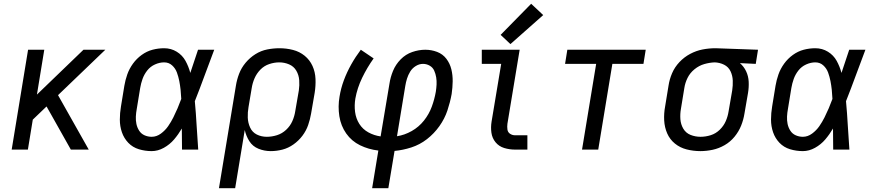

<svg xmlns="http://www.w3.org/2000/svg" viewBox="-20 -794 4648 1019"><path d="M42 0H128L154 -159L227 -229L248 -192L356 0H451L288 -289L539 -530H423L176 -292L215 -530H129Z M785 8Q818 8 849.5 -9.5Q881 -27 904 -54Q927 -81 945 -112Q945 -56 946 0H1032Q1027 -64 1023.5 -128.5Q1020 -193 1014 -257Q1041 -325 1066 -393.5Q1091 -462 1117 -530H1031Q1011 -470 990 -407Q981 -441 964.5 -471Q948 -501 918 -519.5Q888 -538 851 -538Q820 -538 789.5 -530Q759 -522 732 -502.5Q705 -483 685.5 -456Q666 -429 655.5 -399Q645 -369 640 -339L622 -229Q616 -194 616 -159Q616 -124 627 -92Q638 -60 661 -36Q684 -12 717 -2Q750 8 785 8ZM785 -68Q765 -68 747 -76Q729 -84 718.5 -100.5Q708 -117 704 -136Q700 -155 701 -175.5Q702 -196 706 -217L724 -327Q728 -351 736.5 -375Q745 -399 761.5 -420Q778 -441 802.5 -452Q827 -463 851 -463Q876 -463 893.5 -447Q911 -431 919 -409Q927 -387 931.5 -364Q936 -341 938.5 -317Q941 -293 942 -269Q933 -244 922.5 -219.5Q912 -195 900 -171Q888 -147 872.5 -124.5Q857 -102 834 -85Q811 -68 785 -68Z M1142 205H1228L1279 -104Q1286 -72 1303.5 -44.5Q1321 -17 1352 -4.5Q1383 8 1417 8Q1448 8 1479 0Q1510 -8 1537.5 -27.5Q1565 -47 1585 -73.5Q1605 -100 1615.5 -130.5Q1626 -161 1631 -191L1650 -301Q1656 -338 1654.5 -375Q1653 -412 1638.5 -444Q1624 -476 1597 -498Q1570 -520 1535 -529Q1500 -538 1463 -538Q1431 -538 1398 -531.5Q1365 -525 1335.5 -506.5Q1306 -488 1283.5 -461Q1261 -434 1249 -402.5Q1237 -371 1232 -339ZM1396 -68Q1367 -68 1343 -80Q1319 -92 1307.5 -117Q1296 -142 1295 -170Q1294 -198 1299 -226L1316 -327Q1320 -353 1331 -378.5Q1342 -404 1362 -424.5Q1382 -445 1409 -454Q1436 -463 1462 -463Q1489 -463 1514 -452.5Q1539 -442 1552.5 -419Q1566 -396 1568 -368.5Q1570 -341 1566 -314L1547 -204Q1543 -177 1531.5 -151Q1520 -125 1498.5 -105Q1477 -85 1450 -76.5Q1423 -68 1396 -68Z M1955 205H2041L2074 7Q2118 3 2163 -11.5Q2208 -26 2246 -55.5Q2284 -85 2312 -124.5Q2340 -164 2354.5 -207.5Q2369 -251 2377 -295Q2382 -329 2382.5 -362Q2383 -395 2375.5 -426Q2368 -457 2349 -482Q2330 -507 2300 -518.5Q2270 -530 2237 -530Q2203 -530 2168 -518Q2133 -506 2106.5 -479Q2080 -452 2066 -418Q2052 -384 2047 -350L2000 -70Q1965 -75 1935 -91.5Q1905 -108 1887 -136.5Q1869 -165 1864.5 -200Q1860 -235 1866 -271Q1876 -327 1902 -381Q1928 -435 1963 -484L1895 -530Q1867 -493 1844 -452Q1821 -411 1805 -368Q1789 -325 1782 -281Q1773 -229 1781 -177.5Q1789 -126 1817.5 -85.5Q1846 -45 1891 -23Q1936 -1 1988 5ZM2087 -71 2131 -338Q2134 -357 2140 -376.5Q2146 -396 2157 -414Q2168 -432 2186.5 -443.5Q2205 -455 2225 -455Q2244 -455 2260.5 -445.5Q2277 -436 2284.5 -419Q2292 -402 2295 -383.5Q2298 -365 2297 -345.5Q2296 -326 2293 -307Q2286 -267 2271.5 -227.5Q2257 -188 2230 -154Q2203 -120 2165 -98.5Q2127 -77 2087 -71Z M2714 0H2779V-76H2714Q2699 -76 2687 -84Q2675 -92 2673 -107Q2671 -122 2673 -137L2738 -530H2537V-455H2640L2589 -149Q2584 -119 2588 -90Q2592 -61 2610 -39Q2628 -17 2656 -8.5Q2684 0 2714 0ZM2689 -560 2863 -714 2799 -774 2637 -609Z M3069 0H3155L3230 -455H3395L3407 -530H2991L2979 -455H3144Z M3697 8Q3729 8 3762 1Q3795 -6 3825.5 -23.5Q3856 -41 3878.5 -68.5Q3901 -96 3913.5 -127.5Q3926 -159 3931 -191L3950 -301Q3955 -331 3953.5 -360.5Q3952 -390 3940 -415.5Q3928 -441 3907 -459L3991 -455L4003 -530L3778 -538H3777Q3743 -538 3709 -531.5Q3675 -525 3643 -508Q3611 -491 3586 -464.5Q3561 -438 3547 -405.5Q3533 -373 3528 -339L3510 -229Q3503 -192 3505 -155Q3507 -118 3521 -86Q3535 -54 3562 -32Q3589 -10 3624.5 -1Q3660 8 3697 8ZM3698 -68Q3670 -68 3645 -78Q3620 -88 3606.5 -111Q3593 -134 3591 -161.5Q3589 -189 3594 -217L3612 -327Q3616 -354 3629 -380.5Q3642 -407 3666 -426.5Q3690 -446 3718 -454Q3746 -462 3773 -463Q3800 -462 3823 -450.5Q3846 -439 3857 -416Q3868 -393 3869 -366.5Q3870 -340 3866 -314L3847 -204Q3843 -177 3832 -151.5Q3821 -126 3800 -105.5Q3779 -85 3752 -76.5Q3725 -68 3698 -68Z M4241 8Q4274 8 4305.5 -9.5Q4337 -27 4360 -54Q4383 -81 4401 -112Q4401 -56 4402 0H4488Q4483 -64 4479.5 -128.5Q4476 -193 4470 -257Q4497 -325 4522 -393.5Q4547 -462 4573 -530H4487Q4467 -470 4446 -407Q4437 -441 4420.5 -471Q4404 -501 4374 -519.5Q4344 -538 4307 -538Q4276 -538 4245.5 -530Q4215 -522 4188 -502.5Q4161 -483 4141.5 -456Q4122 -429 4111.5 -399Q4101 -369 4096 -339L4078 -229Q4072 -194 4072 -159Q4072 -124 4083 -92Q4094 -60 4117 -36Q4140 -12 4173 -2Q4206 8 4241 8ZM4241 -68Q4221 -68 4203 -76Q4185 -84 4174.5 -100.5Q4164 -117 4160 -136Q4156 -155 4157 -175.5Q4158 -196 4162 -217L4180 -327Q4184 -351 4192.5 -375Q4201 -399 4217.5 -420Q4234 -441 4258.5 -452Q4283 -463 4307 -463Q4332 -463 4349.5 -447Q4367 -431 4375 -409Q4383 -387 4387.5 -364Q4392 -341 4394.5 -317Q4397 -293 4398 -269Q4389 -244 4378.5 -219.5Q4368 -195 4356 -171Q4344 -147 4328.5 -124.5Q4313 -102 4290 -85Q4267 -68 4241 -68Z"/></svg>

Font: Iosevka Sparkle Oblique
Style: Regular
Weight: 400
Italic angle: -9°
Designer: Belleve Invis
Foundry: Belleve Invis
Version: Version 4.5.0; ttfautohint (v1.8.3)